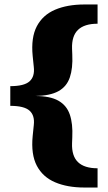

<svg xmlns="http://www.w3.org/2000/svg" viewBox="-20 -702 483 858"><path d="M416 -596Q357 -596 328.5 -568.5Q300 -541 302 -484L303 -458Q306 -397 292 -356Q278 -315 241 -294.5Q204 -274 137 -273H26V-317Q88 -317 112 -338.5Q136 -360 131 -403L126 -452Q118 -534 144.5 -584.5Q171 -635 226 -658.5Q281 -682 357 -682H416ZM357 136Q281 136 226 112.5Q171 89 144.5 38.5Q118 -12 126 -94L131 -143Q136 -186 112 -207.5Q88 -229 26 -229V-273H137Q204 -273 241 -252Q278 -231 292 -190Q306 -149 303 -88L302 -62Q300 -5 328.5 22.5Q357 50 416 50V136Z"/></svg>

Font: Montagu Slab 144pt
Style: Bold
Weight: 700
Designer: Florian Karsten
Foundry: Florian Karsten
Version: Version 1.000